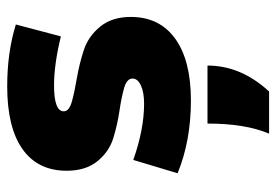

<svg xmlns="http://www.w3.org/2000/svg" viewBox="-137 -403 767 533"><g transform="rotate(-90 246.5 -136.5)"><path d="M234 10Q122 10 32 -27L69 -150Q154 -120 225 -120Q257 -120 276 -129Q295 -138 295 -152Q295 -168 268.5 -175.5Q242 -183 204.5 -188.5Q167 -194 129.5 -205.5Q92 -217 65.5 -249.5Q39 -282 39 -335Q39 -415 99 -457.5Q159 -500 273 -500Q368 -500 445 -476L412 -351Q334 -370 276 -370Q204 -370 204 -343Q204 -328 231 -320.5Q258 -313 296.5 -306.5Q335 -300 373.5 -287.5Q412 -275 439 -242Q466 -209 466 -157Q466 -77 405.5 -33.5Q345 10 234 10ZM142 227Q170 161 170 56H331Q331 149 259 227Z"/></g></svg>

Font: Cantarell Extra Bold
Style: Regular
Weight: 800
Designer: Dave Crossland, Nikolaus Waxweiler, Florian Fecher, Jacques Le Bailly, Eben Sorkin, Alexei Vanyashin, Alexios Zavras, Em
Version: Version 0.303